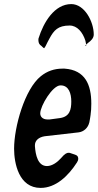

<svg xmlns="http://www.w3.org/2000/svg" viewBox="-20 -913 479 940"><path d="M439 -744C439 -807 394 -893 329 -893C246 -893 193 -803 169 -726V-727C168 -723 168 -719 168 -718C168 -711 169 -700 176 -694L174 -695C178 -692 181 -690 183 -688L187 -684C192 -679 195 -677 196 -677C197 -677 199 -681 203 -687C210 -701 216 -714 222 -724C244 -765 264 -788 321 -788C358 -788 385 -755 398 -714L401 -699C402 -698 402 -696 402 -695L397 -690C397 -690 399 -689 399 -689C402 -689 403 -691 402 -695L411 -703C425 -713 439 -726 439 -744ZM357 -118C361 -124 363 -130 363 -136C363 -141 362 -151 349 -155H350L323 -164H324C320 -165 317 -165 316 -165C308 -165 298 -162 278 -138C262 -120 236 -100 210 -100C165 -100 154 -155 151 -197V-202C151 -224 168 -241 199 -246L365 -265C390 -268 411 -287 417 -313V-312C418 -318 419 -323 420 -328C420 -330 421 -332 421 -334L423 -347C426 -366 427 -386 427 -405V-406C427 -497 398 -570 296 -577H286C246 -577 211 -565 180 -540C101 -477 49 -292 49 -185C49 -114 72 7 179 7C253 7 314 -51 357 -118ZM329 -416C329 -376 321 -342 274 -335L222 -328H214C186 -328 177 -344 177 -358C177 -394 237 -495 276 -495H277C317 -495 329 -455 329 -416ZM425 -354 424 -353V-352Z"/></svg>

Font: Bangerz
Style: Regular
Weight: 400
Designer: vernon adams
Foundry: Vernon Adams
Version: Version 2.10;December 28, 2023;FontCreator 13.0.0.2683 64-bi